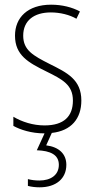

<svg xmlns="http://www.w3.org/2000/svg" viewBox="-20 -559 405 819"><path d="M263 144C263 98 232 68 177 61L201 8C284 -1 327 -53 327 -130C327 -220 266 -249 192 -286C121 -322 79 -345 79 -407C79 -471 125 -506 197 -506C236 -506 277 -496 306 -479L321 -510C288 -528 245 -539 198 -539C98 -539 44 -484 44 -407C44 -323 101 -292 178 -254C247 -220 291 -197 291 -130C291 -63 253 -24 170 -24C121 -24 74 -39 37 -61V-22C66 -6 113 10 170 10L137 82C195 84 231 101 231 144C231 188 196 211 148 211C131 211 114 209 99 205V234C114 238 132 240 149 240C219 240 263 203 263 144Z"/></svg>

Font: Noto Sans Bengali Condensed ExtraLight
Style: Regular
Weight: 200
Width: 3
Designer: Joana Ranito - Universal Thirst; Jelle Bosma - Monotype Design Team
Foundry: Universal Thirst ehf.
Version: Version 3.000